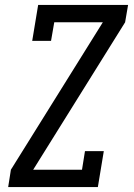

<svg xmlns="http://www.w3.org/2000/svg" viewBox="-20 -755 540 775"><path d="M13 0 24 -70 395 -665H199L186 -590H110L134 -735H497L485 -665L114 -70H311L323 -145H399L375 0Z"/></svg>

Font: Iosevka Slab Oblique
Style: Regular
Weight: 400
Italic angle: -9°
Monospace: yes
Designer: Belleve Invis
Foundry: Belleve Invis
Version: Version 11.1.1; ttfautohint (v1.8.3)